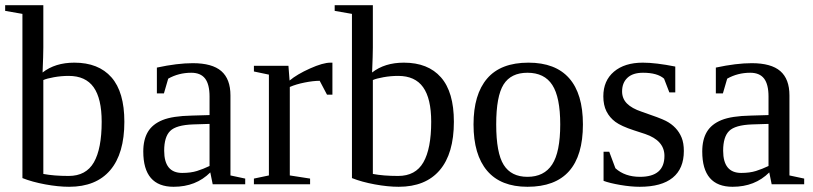

<svg xmlns="http://www.w3.org/2000/svg" viewBox="-20 -714 3150 744"><path d="M374 -242.2Q374 -332 342.8 -376Q311.5 -419.9 246.1 -419.9Q217.3 -419.9 189 -414.8Q160.6 -409.7 147.9 -403.8V-40Q189 -32.2 246.1 -32.2Q313.5 -32.2 343.8 -85Q374 -137.7 374 -242.2ZM66.9 -660.2 0 -671.9V-693.8H147.9V-529.8Q147.9 -503.4 145 -433.1Q193.8 -471.2 268.1 -471.2Q361.8 -471.2 411.9 -414.3Q461.9 -357.4 461.9 -242.2Q461.9 -118.7 407 -54.4Q352.1 9.8 248 9.8Q206.1 9.8 155.5 0.5Q105 -8.8 66.9 -23.9Z M727.1 -469.2Q802.2 -469.2 837.6 -438.5Q873 -407.7 873 -344.2V-34.2L930.2 -22V0H804.2L794.9 -45.9Q739.3 9.8 652.8 9.8Q535.2 9.8 535.2 -127Q535.2 -172.9 553 -202.9Q570.8 -232.9 609.9 -248.8Q648.9 -264.6 723.1 -266.1L792 -268.1V-339.8Q792 -387.2 774.7 -409.7Q757.3 -432.1 721.2 -432.1Q672.4 -432.1 631.8 -409.2L615.2 -352.1H587.9V-452.1Q667 -469.2 727.1 -469.2ZM792 -233.9 728 -231.9Q662.6 -229.5 639.4 -206.5Q616.2 -183.6 616.2 -129.9Q616.2 -43.9 686 -43.9Q719.2 -43.9 743.4 -51.5Q767.6 -59.1 792 -70.8Z M1268.1 -471.2V-347.2H1247.1L1218.8 -400.9Q1194.3 -400.9 1160.9 -394.3Q1127.4 -387.7 1103 -377V-34.2L1181.6 -22V0H963.9V-22L1022 -34.2V-424.8L963.9 -437V-459H1097.7L1102.1 -401.9Q1131.3 -426.3 1181.4 -448.7Q1231.4 -471.2 1260.7 -471.2Z M1650.9 -242.2Q1650.9 -332 1619.6 -376Q1588.4 -419.9 1522.9 -419.9Q1494.1 -419.9 1465.8 -414.8Q1437.5 -409.7 1424.8 -403.8V-40Q1465.8 -32.2 1522.9 -32.2Q1590.3 -32.2 1620.6 -85Q1650.9 -137.7 1650.9 -242.2ZM1343.8 -660.2 1276.9 -671.9V-693.8H1424.8V-529.8Q1424.8 -503.4 1421.9 -433.1Q1470.7 -471.2 1544.9 -471.2Q1638.7 -471.2 1688.7 -414.3Q1738.8 -357.4 1738.8 -242.2Q1738.8 -118.7 1683.8 -54.4Q1628.9 9.8 1524.9 9.8Q1482.9 9.8 1432.4 0.5Q1381.8 -8.8 1343.8 -23.9Z M2238.8 -231.9Q2238.8 9.8 2023.9 9.8Q1920.4 9.8 1867.7 -52.2Q1814.9 -114.3 1814.9 -231.9Q1814.9 -348.1 1867.7 -409.7Q1920.4 -471.2 2027.8 -471.2Q2132.3 -471.2 2185.5 -410.9Q2238.8 -350.6 2238.8 -231.9ZM2150.9 -231.9Q2150.9 -337.4 2120.1 -384.8Q2089.4 -432.1 2023.9 -432.1Q1960 -432.1 1931.4 -386.7Q1902.8 -341.3 1902.8 -231.9Q1902.8 -121.1 1931.9 -75Q1960.9 -28.8 2023.9 -28.8Q2088.4 -28.8 2119.6 -76.7Q2150.9 -124.5 2150.9 -231.9Z M2629.9 -128.9Q2629.9 -60.5 2586.7 -25.4Q2543.5 9.8 2459 9.8Q2424.8 9.8 2383.5 2.7Q2342.3 -4.4 2318.8 -13.2V-126H2340.8L2364.7 -62Q2401.4 -28.8 2460 -28.8Q2554.7 -28.8 2554.7 -109.9Q2554.7 -169.4 2480 -194.8L2436.5 -209Q2387.2 -225.1 2364.7 -241.7Q2342.3 -258.3 2330.1 -282.5Q2317.9 -306.6 2317.9 -340.8Q2317.9 -401.4 2359.1 -436.3Q2400.4 -471.2 2470.7 -471.2Q2521 -471.2 2596.7 -456.1V-356H2573.7L2553.2 -409.2Q2527.3 -432.1 2471.7 -432.1Q2432.1 -432.1 2411.4 -412.6Q2390.6 -393.1 2390.6 -359.9Q2390.6 -332 2409.4 -313Q2428.2 -293.9 2466.3 -281.2Q2538.1 -256.8 2560.1 -245.6Q2582 -234.4 2597.4 -218Q2612.8 -201.7 2621.3 -180.7Q2629.9 -159.7 2629.9 -128.9Z M2893.1 -469.2Q2968.3 -469.2 3003.7 -438.5Q3039.1 -407.7 3039.1 -344.2V-34.2L3096.2 -22V0H2970.2L2960.9 -45.9Q2905.3 9.8 2818.8 9.8Q2701.2 9.8 2701.2 -127Q2701.2 -172.9 2719 -202.9Q2736.8 -232.9 2775.9 -248.8Q2814.9 -264.6 2889.2 -266.1L2958 -268.1V-339.8Q2958 -387.2 2940.7 -409.7Q2923.3 -432.1 2887.2 -432.1Q2838.4 -432.1 2797.9 -409.2L2781.2 -352.1H2753.9V-452.1Q2833 -469.2 2893.1 -469.2ZM2958 -233.9 2894 -231.9Q2828.6 -229.5 2805.4 -206.5Q2782.2 -183.6 2782.2 -129.9Q2782.2 -43.9 2852.1 -43.9Q2885.3 -43.9 2909.4 -51.5Q2933.6 -59.1 2958 -70.8Z"/></svg>

Font: Tinos
Style: Regular
Weight: 400
Designer: Steve Matteson
Foundry: Monotype Imaging Inc.
Version: Version 1.23